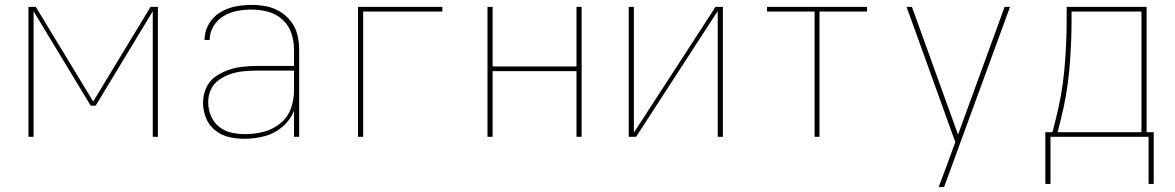

<svg xmlns="http://www.w3.org/2000/svg" viewBox="-20 -558 4792 783"><path d="M96 0H117V-512L350 -127H370L603 -512V0H624V-530H594L360 -144L126 -530H96Z M977 8Q1018 8 1058.5 -2.5Q1099 -13 1131.5 -40.5Q1164 -68 1179 -107V0H1200V-355Q1200 -385 1193 -415Q1186 -445 1167.5 -469.5Q1149 -494 1123 -510Q1097 -526 1067 -532Q1037 -538 1006 -538Q973 -538 939.5 -531.5Q906 -525 877 -507Q848 -489 831 -459Q814 -429 814 -395H835Q835 -425 850.5 -451Q866 -477 892 -492.5Q918 -508 947.5 -513.5Q977 -519 1006 -519Q1040 -519 1073.5 -510Q1107 -501 1132.5 -477.5Q1158 -454 1168.5 -421.5Q1179 -389 1179 -355V-289H1027Q997 -289 967.5 -285.5Q938 -282 909.5 -272Q881 -262 856.5 -244Q832 -226 820 -197.5Q808 -169 808 -139Q808 -107 820 -77Q832 -47 857.5 -26.5Q883 -6 914 1Q945 8 977 8ZM980 -11Q952 -11 924 -17Q896 -23 873.5 -41Q851 -59 840 -86Q829 -113 829 -141Q829 -168 840 -192.5Q851 -217 873.5 -232.5Q896 -248 921.5 -256.5Q947 -265 974 -267.5Q1001 -270 1027 -270H1179V-189Q1179 -151 1166 -115Q1153 -79 1122.5 -54.5Q1092 -30 1055 -20.5Q1018 -11 980 -11Z M1440 0H1461V-511H1784V-530H1440Z M1968 0H1989V-268H2331V0H2352V-530H2331V-287H1989V-530H1968Z M2544 0H2574L2907 -513V0H2928V-530H2898L2565 -17V-530H2544Z M3302 0H3322V-511H3516V-530H3108V-511H3302Z M3808 205H3830L4099 -530H4077L3887 -9L3699 -530H3677L3728 -389L3863 -14L3876 21L3838 125Q3830 145 3823 165Q3816 185 3808 205Z M4664 192H4685V-19H4656V-530H4330V-478Q4330 -375 4320.5 -272.5Q4311 -170 4285 -70L4272 -19H4243V0H4664ZM4293 -19 4305 -66Q4331 -167 4340.5 -270.5Q4350 -374 4350 -478V-511H4635V-19ZM4243 192H4264V0H4243Z"/></svg>

Font: Iosevka Sparkle Thin
Style: Regular
Weight: 100
Designer: Belleve Invis
Foundry: Belleve Invis
Version: Version 4.5.0; ttfautohint (v1.8.3)